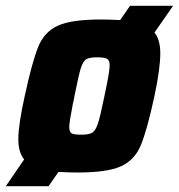

<svg xmlns="http://www.w3.org/2000/svg" viewBox="-50 -585 615 660"><path d="M481 -473Q501 -449 501 -402Q501 -350 481 -255Q455 -135 433.5 -84.5Q412 -34 365 -13Q318 8 217 8Q189 8 151 6L117 55H-30L33 -37Q13 -61 13 -107Q13 -156 35 -255Q61 -375 82 -425.5Q103 -476 149.5 -497Q196 -518 297 -518Q325 -518 363 -516L397 -565H545ZM327 -361Q327 -378 317.5 -383Q308 -388 284 -388Q257 -388 246 -381Q235 -374 227.5 -349.5Q220 -325 206 -255Q205 -250 204 -243.5Q203 -237 201 -231Q188 -164 188 -149Q188 -131 196.5 -126.5Q205 -122 230 -122Q257 -122 268 -129.5Q279 -137 287 -161.5Q295 -186 309 -255Q327 -338 327 -361Z"/></svg>

Font: Saira Semi Condensed ExtraBold
Style: Italic
Weight: 800
Width: 4
Italic angle: -12°
Designer: Hector Gatti with collaboration of the Omnibus-Type team
Foundry: Omnibus-Type
Version: Version 1.001; ttfautohint (v1.8)